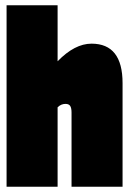

<svg xmlns="http://www.w3.org/2000/svg" viewBox="-20 -710 491 730"><path d="M446 -394V0H252V-282Q252 -299 247 -307Q242 -315 229 -315Q212 -315 199 -302V0H5V-690H199V-477Q264 -544 328 -544Q446 -544 446 -394Z"/></svg>

Font: FFF_tuoi-tre Black
Style: Regular
Weight: 900
Designer: bBox Type GmbH
Foundry: bBox Type GmbH
Version: Version 1.001